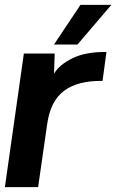

<svg xmlns="http://www.w3.org/2000/svg" viewBox="-23 -770 478 790"><path d="M295.9 -586.9H199.2L308.1 -750H435.1ZM415 -556.2 398.9 -437Q298.8 -439 241.5 -397Q184.1 -355 170.9 -257.8L133.8 0H-2.9L75.2 -549.8H202.1L199.2 -466.8Q221.2 -503.9 275.6 -530.5Q330.1 -557.1 415 -556.2Z"/></svg>

Font: Oakes Grotesk
Style: SemiBold Italic
Weight: 600
Designer: Samuel Oakes
Foundry: Samuel Oakes
Version: Version 1.0 | wf-rip DC20170320